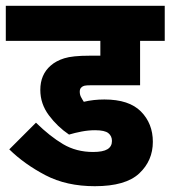

<svg xmlns="http://www.w3.org/2000/svg" viewBox="-20 -642 588 662"><path d="M308 -193Q285 -193 261.5 -188.5Q238 -184 218 -178Q178 -205 148.5 -244.5Q119 -284 119 -332Q119 -385 155 -416Q173 -432 201.5 -441Q230 -450 289 -450H326V-501H0V-622H548V-501H463V-348H293Q278 -348 271.5 -346.5Q265 -345 261 -341Q255 -336 255 -326Q255 -316 259 -308Q263 -300 269 -291Q302 -299 340 -299Q425 -299 466 -257.5Q507 -216 507 -153Q507 -88 460 -44Q413 0 307 0Q209 0 136.5 -38Q64 -76 12 -127L104 -219Q152 -172 197.5 -145Q243 -118 301 -118Q335 -118 350.5 -127.5Q366 -137 366 -156Q366 -173 353.5 -183Q341 -193 308 -193Z"/></svg>

Font: Noto Sans Condensed ExtraBold
Style: Regular
Weight: 800
Width: 3
Designer: Monotype Design Team
Foundry: Monotype Imaging Inc.
Version: Version 2.013; ttfautohint (v1.8.4.7-5d5b)